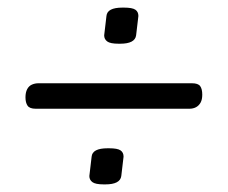

<svg xmlns="http://www.w3.org/2000/svg" viewBox="-20 -483 600 505"><path d="M485 -264Q501 -264 506.5 -256.5Q512 -249 512 -234Q512 -221 507.5 -213Q503 -205 495.5 -201Q488 -197 478 -197H74Q58 -197 52.5 -205Q47 -213 47 -227Q47 -240 51.5 -248.5Q56 -257 64 -260.5Q72 -264 81 -264ZM267 -93Q289 -93 297 -87.5Q305 -82 305 -71L299 -20Q296 2 257 2H253Q231 2 223 -4Q215 -10 215 -20L221 -71Q223 -93 263 -93ZM306 -463Q328 -463 336 -457.5Q344 -452 344 -441L338 -390Q335 -368 296 -368H292Q270 -368 262 -374Q254 -380 254 -390L260 -441Q262 -463 302 -463Z"/></svg>

Font: Asap VF Beta
Style: Italic
Weight: 400
Italic angle: -6°
Designer: Pablo Cosgaya
Foundry: Pablo Cosgaya
Version: Version 1.007